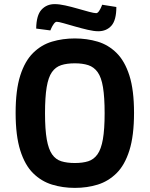

<svg xmlns="http://www.w3.org/2000/svg" viewBox="-20 -901 728 934"><path d="M344 13Q285 13 233 -3Q181 -19 141 -58.5Q101 -98 78.5 -169.5Q56 -241 56 -352Q56 -463 78.5 -533.5Q101 -604 141 -643.5Q181 -683 233 -698.5Q285 -714 344 -714Q403 -714 455 -698.5Q507 -683 547 -643.5Q587 -604 609.5 -533.5Q632 -463 632 -352Q632 -241 609.5 -169.5Q587 -98 547 -58.5Q507 -19 455.5 -3Q404 13 344 13ZM344 -108Q382 -108 409 -116.5Q436 -125 454 -150Q472 -175 480.5 -223.5Q489 -272 489 -350Q489 -428 481 -476.5Q473 -525 455 -550Q437 -575 409.5 -584Q382 -593 344 -593Q305 -593 277.5 -584Q250 -575 232.5 -550Q215 -525 207 -476.5Q199 -428 199 -350Q199 -271 207.5 -223Q216 -175 233.5 -150Q251 -125 278.5 -116.5Q306 -108 344 -108ZM458 -749Q437 -749 407 -756Q377 -763 345.5 -772Q314 -781 289.5 -788Q265 -795 256 -795Q249 -795 241.5 -784.5Q234 -774 229.5 -763.5Q225 -753 225 -753L156 -762Q157 -827 182 -854Q207 -881 246 -881Q268 -881 297.5 -874.5Q327 -868 358 -859Q389 -850 413.5 -843.5Q438 -837 448 -837Q455 -837 462 -847.5Q469 -858 473 -868Q477 -878 477 -878L546 -867Q546 -803 522 -776Q498 -749 458 -749Z"/></svg>

Font: Ruda ExtraBold
Style: Regular
Weight: 800
Designer: Mariela Monsalve and Angelina Sanchez
Foundry: Mariela Monsalve and Angelina Sanchez
Version: Version 2.000